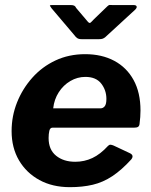

<svg xmlns="http://www.w3.org/2000/svg" viewBox="-20 -764 626 794"><path d="M269 10Q197 10 143 -19.5Q89 -49 58.5 -101Q28 -153 28 -222Q28 -284 50.5 -340.5Q73 -397 113.5 -442.5Q154 -488 209.5 -514Q265 -540 332 -540Q401 -540 452.5 -512.5Q504 -485 532.5 -433Q561 -381 561 -307Q561 -294 560 -280Q559 -266 557 -251Q556 -243 551 -239.5Q546 -236 534 -236H197Q187 -236 184 -223Q181 -210 181 -193Q181 -145 212 -120Q243 -95 291 -95Q329 -95 362 -110.5Q395 -126 427 -161Q432 -166 437.5 -165.5Q443 -165 450 -162L516 -131Q536 -122 523 -105Q483 -61 444.5 -35.5Q406 -10 363.5 0Q321 10 269 10ZM396 -316Q406 -316 413 -324.5Q420 -333 420 -355Q420 -391 398.5 -418.5Q377 -446 333 -446Q300 -446 271 -429Q242 -412 223 -382.5Q204 -353 200 -316ZM424 -738Q430 -744 434.5 -743.5Q439 -743 447 -743H533Q543 -743 545 -737.5Q547 -732 539 -724L415 -610Q410 -606 404.5 -604Q399 -602 390 -602H317Q305 -602 298.5 -607Q292 -612 288 -618L193 -730Q188 -737 186.5 -740Q185 -743 193 -743H274Q282 -743 287 -740.5Q292 -738 295 -731L340 -678Q349 -666 354 -670Q359 -674 369 -685Z"/></svg>

Font: Libre Franklin
Style: Bold Italic
Weight: 700
Italic angle: -8°
Designer: Pablo Impallari, Rodrigo Fuenzalida, Nhung Nguyen
Foundry: Impallari Type
Version: Version 3.000